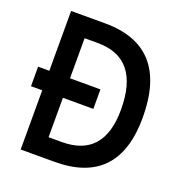

<svg xmlns="http://www.w3.org/2000/svg" viewBox="-126 -798 839 903"><g transform="rotate(20 293.0 -346.5)"><path d="M76.7 0V-296.4H20.5V-394H76.7V-693.4H246.1Q564.9 -693.4 564.9 -336.9Q564.9 0 246.1 0ZM332.5 -296.4H180.2V-99.1H246.1Q456.1 -99.1 456.1 -336.9Q456.1 -594.7 246.1 -594.7H180.2V-394H332.5Z"/></g></svg>

Font: Caskaydia Cove Medium
Style: Regular
Weight: 500
Monospace: yes
Designer: Aaron Bell
Foundry: Saja Typeworks
Version: Version 4.300; ttfautohint (v1.8.3)